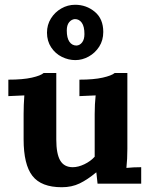

<svg xmlns="http://www.w3.org/2000/svg" viewBox="-20 -770 636 805"><path d="M15 0ZM510 -66Q540 -69 572 -69V0H389L384 -47H383Q347 -17 314 -1Q281 15 239 15Q153 15 116 -32.5Q79 -80 79 -186V-291Q79 -330 82 -370L15 -367V-436Q76 -436 113.5 -444.5Q151 -453 163 -464H216V-185Q216 -125 232.5 -97Q249 -69 285 -69Q308 -69 334 -81.5Q360 -94 377 -113V-291Q377 -334 381 -370L313 -367V-436Q373 -436 410.5 -444.5Q448 -453 461 -464H514V-146Q514 -103 510 -66ZM413 -636Q413 -601 396 -574.5Q379 -548 352 -533Q325 -518 296 -518Q267 -518 239.5 -531.5Q212 -545 194.5 -571.5Q177 -598 177 -633Q177 -666 193.5 -692.5Q210 -719 237 -734.5Q264 -750 295 -750Q342 -750 377.5 -720.5Q413 -691 413 -636ZM260 -642Q260 -611 271 -595Q282 -579 301 -579Q315 -580 324.5 -592.5Q334 -605 334 -627Q334 -659 323 -674.5Q312 -690 294 -690Q280 -689 270 -677Q260 -665 260 -642Z"/></svg>

Font: Sumana
Style: Bold
Weight: 700
Designer: Cyreal, Alexei Vanyashin (Devanagari), Olga Karpushina (Latin)
Foundry: Cyreal
Version: Version 1.015;PS 001.015;hotconv 1.0.70;makeotf.lib2.5.58329